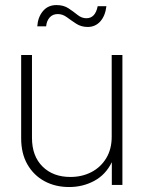

<svg xmlns="http://www.w3.org/2000/svg" viewBox="-20 -734 570 762"><path d="M254.4 8.3Q199.7 8.3 156.7 -14.9Q113.8 -38.1 88.9 -81.3Q64 -124.5 64 -185.1V-515.6H106.9V-187Q106.9 -114.7 148.7 -73.2Q190.4 -31.7 259.3 -31.7Q305.7 -31.7 342.8 -51Q379.9 -70.3 401.6 -106.2Q423.3 -142.1 423.3 -190.9V-515.6H465.8V0H423.8V-90.3Q399.4 -40.5 354 -16.1Q308.6 8.3 254.4 8.3ZM328.1 -627Q302.2 -627 282.5 -639.9Q262.7 -652.8 245.6 -665.5Q228.5 -678.2 209.5 -678.2Q189 -678.2 177 -664.6Q165 -650.9 163.1 -629.4H127.9Q130.4 -666 150.4 -689.9Q170.4 -713.9 204.1 -713.9Q232.4 -713.9 252 -700.9Q271.5 -688 287.8 -674.8Q304.2 -661.6 322.8 -661.6Q358.4 -661.6 367.7 -709.5H402.3Q397.9 -671.4 378.2 -649.2Q358.4 -627 328.1 -627Z"/></svg>

Font: Inter Display ExtraLight
Style: Regular
Weight: 200
Designer: Rasmus Andersson
Foundry: rsms
Version: Version 4.000;git-a52131595